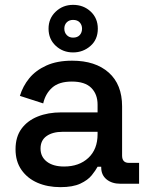

<svg xmlns="http://www.w3.org/2000/svg" viewBox="-20 -757 617 791"><path d="M229 14Q176 14 134.5 -4Q93 -22 68.5 -57Q44 -92 44 -142Q44 -193 68.5 -226.5Q93 -260 135.5 -277Q178 -294 232 -294H382V-326Q382 -369 356 -395Q330 -421 276 -421Q223 -421 195 -396Q167 -371 158 -331L62 -362Q74 -402 100.5 -434.5Q127 -467 171 -487Q215 -507 277 -507Q373 -507 428 -458Q483 -409 483 -319V-116Q483 -86 511 -86H553V0H476Q441 0 419 -18Q397 -36 397 -67V-70H382Q374 -55 358 -35Q342 -15 311 -0.5Q280 14 229 14ZM244 -71Q306 -71 344 -106.5Q382 -142 382 -204V-214H238Q197 -214 172 -196.5Q147 -179 147 -145Q147 -111 173 -91Q199 -71 244 -71ZM281 -541Q239 -541 209.5 -568.5Q180 -596 180 -639Q180 -681 209.5 -709Q239 -737 281 -737Q324 -737 353.5 -709.5Q383 -682 383 -639Q383 -594 352.5 -567.5Q322 -541 281 -541ZM281 -602Q299 -602 308.5 -612.5Q318 -623 318 -639Q318 -654 308.5 -664.5Q299 -675 281 -675Q265 -675 255 -665Q245 -655 245 -639Q245 -623 255 -612.5Q265 -602 281 -602Z"/></svg>

Font: Space Grotesk Medium
Style: Regular
Weight: 500
Designer: Florian Karsten
Foundry: Florian Karsten
Version: Version 2.000